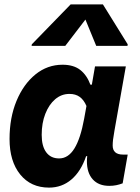

<svg xmlns="http://www.w3.org/2000/svg" viewBox="-20 -838 640 875"><path d="M203.5 17Q120.5 17 72 -43Q23.5 -103 23.5 -204.5Q23.5 -301.5 55.2 -378Q87 -454.5 141.5 -498.8Q196 -543 265 -543Q315.5 -543 345.8 -519.2Q376 -495.5 392 -452H432L390.5 -405.5L413 -535.5H553.5L501.5 -242Q497 -217 495.2 -201.8Q493.5 -186.5 493.5 -175Q493.5 -133.5 541 -133.5H562L539 -2.5Q524.5 3 509.8 6Q495 9 478 9Q429.5 9 402.8 -20.5Q376 -50 376 -103.5Q376 -118 378.8 -133.8Q381.5 -149.5 388 -173.5L412.5 -121L372.5 -126.5Q349 -57 305.5 -20Q262 17 203.5 17ZM249.5 -116Q291 -116 319 -161.2Q347 -206.5 363.5 -297L374 -355Q362 -383 343.2 -396.5Q324.5 -410 296.5 -410Q260 -410 231.5 -385.8Q203 -361.5 186.5 -319.2Q170 -277 170 -223.5Q170 -171.5 190.8 -143.8Q211.5 -116 249.5 -116ZM124 -629 125 -636 302 -818H449L562 -636L561 -629H418.5L358 -776.5H390.5L277.5 -629Z"/></svg>

Font: Google Sans Code
Style: Italic
Weight: 400
Italic angle: -10°
Monospace: yes
Designer: Google Sans Code Authors
Foundry: Google LLC
Version: Version 6.000